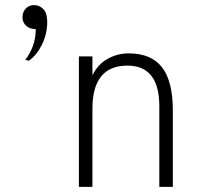

<svg xmlns="http://www.w3.org/2000/svg" viewBox="-20 -732 782 752"><path d="M120 -618Q97 -618 82.5 -631Q68 -644 68 -664Q68 -685 81 -698.5Q94 -712 113 -712Q135 -712 150 -696Q165 -680 165 -647Q165 -599 144.5 -557.5Q124 -516 93 -494L79 -498Q97 -520 108.5 -551Q120 -582 120 -618ZM604 -316Q604 -475 479 -475Q342 -475 342 -306V0H289V-511H342V-437Q363 -480 401.5 -501.5Q440 -523 484 -523Q572 -523 614.5 -468.5Q657 -414 657 -298V0H604Z"/></svg>

Font: Overpass ExtraLight
Style: Regular
Weight: 200
Designer: Delve Withrington, Thomas Jockin
Foundry: Delve Fonts
Version: Version 3.000;DELV;Overpass